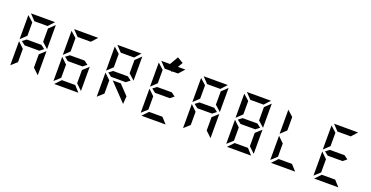

<svg xmlns="http://www.w3.org/2000/svg" viewBox="-33 -2044 6466 3342"><g transform="rotate(20 3200.0 -373.0)"><path d="M147 -278 255 -174V71L147 169ZM656 169 548 66V-180L656 -278ZM263 -242Q228 -270 192 -297L263 -350H536L606 -297L536 -242ZM176 -803H623L524 -695H279ZM144 -313V-760L252 -663V-415ZM653 -760V-313L545 -410V-657Z M977 213 1080 105H1327L1424 213ZM947 -278 1055 -174V71L947 169ZM1456 169 1348 66V-180L1456 -278ZM1063 -242Q1028 -270 992 -297L1063 -350H1336L1406 -297L1336 -242ZM976 -803H1423L1324 -695H1079ZM944 -313V-760L1052 -663V-415Z M1856 -150V71L1748 169V-278ZM2202 -48ZM2079 -176 2233 -14 2222 130Q2079 -20 2076 -23Q2074 -26 2070 -29Q2066 -32 2064 -35L1913 -193ZM1748 -278 1856 -174V71L1748 169ZM1863 -242Q1828 -271 1793 -297L1863 -350H2137L2207 -297L2137 -242ZM1777 -803H2223L2126 -695H1879ZM1745 -313V-760L1853 -663V-415ZM2255 -760V-313L2147 -410V-657ZM1913 -193H2063Q2096 -158 2157.5 -93.5Q2219 -29 2233 -14L2222 130Q2079 -20 2076 -23Q2074 -26 2070 -29Q2066 -32 2064 -35Z M2592 213 2695 105H2942L3040 213ZM2563 -278 2670 -174V71L2563 169ZM2678 -242Q2641 -271 2608 -297L2678 -350H2951L3021 -297L2951 -242ZM2560 -313V-760L2667 -663V-415ZM2843 -959 2953 -895 2900 -803H3037L2940 -695H2837L2830 -683L2809 -695H2693L2591 -803H2753Z M3347 -278 3455 -174V71L3347 169ZM3856 169 3748 66V-180L3856 -278ZM3463 -242Q3428 -270 3392 -297L3463 -350H3736L3806 -297L3736 -242ZM3376 -803H3823L3724 -695H3479ZM3344 -313V-760L3452 -663V-415ZM3853 -760V-313L3745 -410V-657Z M4177 213 4280 105H4527L4624 213ZM4147 -278 4255 -174V71L4147 169ZM4656 169 4548 66V-180L4656 -278ZM4263 -242Q4228 -270 4192 -297L4263 -350H4536L4606 -297L4536 -242ZM4176 -803H4623L4524 -695H4279ZM4144 -313V-760L4252 -663V-415ZM4653 -760V-313L4545 -410V-657Z M4992 213 5095 105H5342L5440 213ZM4963 -278 5070 -174V71L4963 169ZM4960 -313V-760L5067 -663V-415Z M5792 213 5895 105H6142L6240 213ZM5763 -278 5870 -174V71L5763 169ZM5878 -242Q5841 -271 5808 -297L5878 -350H6151L6221 -297L6151 -242ZM5791 -803H6237L6140 -695H5893ZM5760 -313V-760L5867 -663V-415Z"/></g></svg>

Font: Digital Numbers
Style: Regular
Weight: 400
Version: Version 001.102